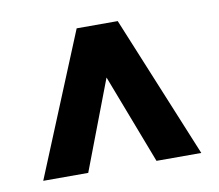

<svg xmlns="http://www.w3.org/2000/svg" viewBox="-51 -769 538 472"><g transform="rotate(-10 218.5 -533.5)"><path d="M218.8 -579.1 133.8 -356H21.5L167.5 -710.9H270L416 -356H304.2Z"/></g></svg>

Font: Roboto-o
Style: o-Bold
Weight: 700
Designer: Google
Version: Version 2.134; 2016; ttfautohint (v1.6)